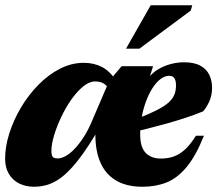

<svg xmlns="http://www.w3.org/2000/svg" viewBox="-20 -697 829 732"><path d="M544.5 -383.5H536Q555 -420 596 -439.8Q637 -459.5 682 -459.5Q720.5 -459.5 744 -446.5Q767.5 -433.5 778 -411.5Q788.5 -389.5 788.5 -362.5Q788.5 -333.5 777.8 -310Q767 -286.5 754.5 -272.5Q724 -260 688.5 -248.2Q653 -236.5 615.5 -226Q578 -215.5 540.2 -206Q502.5 -196.5 467 -189.5L468.5 -232Q514.5 -248.5 546.8 -262.5Q579 -276.5 599.5 -289.2Q620 -302 631 -314.5Q642 -327 646.5 -341Q651 -355 651 -371.5Q651 -384 648.2 -392Q645.5 -400 639.8 -404Q634 -408 625 -408Q608 -408 591.8 -395.5Q575.5 -383 561.5 -361.2Q547.5 -339.5 536.8 -310.8Q526 -282 520.2 -249.8Q514.5 -217.5 514.5 -184.5Q514.5 -135.5 535.5 -114Q556.5 -92.5 593.5 -92.5Q620.5 -92.5 642.8 -100.5Q665 -108.5 685.5 -127.2Q706 -146 727 -179.5H757.5Q726 -101 690.5 -59Q655 -17 614 -1Q573 15 523 15Q460.5 15 419.2 -10.8Q378 -36.5 359 -86.8Q340 -137 344.5 -210.5H359.5Q319 -141 285.8 -96.8Q252.5 -52.5 223.5 -28.2Q194.5 -4 167 5.5Q139.5 15 110 15Q78 15 53 2.5Q28 -10 13.8 -34Q-0.5 -58 -0.5 -92Q-0.5 -138 15.5 -188.5Q31.5 -239 59.8 -286.8Q88 -334.5 126 -373.2Q164 -412 208.2 -434.8Q252.5 -457.5 299.5 -457.5Q338 -457.5 369 -441.5Q400 -425.5 426.5 -384L400 -347Q394.5 -363.5 380.5 -375Q366.5 -386.5 342.5 -386.5Q320.5 -386.5 297.2 -367.5Q274 -348.5 252.2 -317.8Q230.5 -287 213.5 -251Q196.5 -215 186.2 -181Q176 -147 176 -122Q176 -105.5 180.8 -99.2Q185.5 -93 200 -93Q213 -93 228.8 -101.2Q244.5 -109.5 261 -126Q277.5 -142.5 294.2 -167Q311 -191.5 326 -224.5L396 -388L443.5 -444.5H563.5ZM460.5 -511.5 554.5 -677H713L707 -656.5L511.5 -511.5Z"/></svg>

Font: Newsreader 24pt ExtraBold
Style: Italic
Weight: 800
Italic angle: -17°
Designer: Hugues Gentile
Foundry: Production Type
Version: Version 1.003